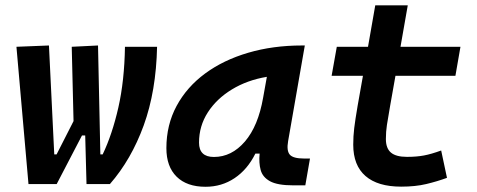

<svg xmlns="http://www.w3.org/2000/svg" viewBox="-20 -694 1798 724"><path d="M306.2 0 301.3 -183.1H289.1L193.8 0H87.4L42 -517.6L164.6 -522.5L184.6 -111.8H193.4L257.3 -237.3L250.5 -517.6L349.6 -522.5L358.4 -111.8H367.2Q403.3 -187.5 426.3 -288.6Q449.2 -389.6 451.2 -517.6H572.3Q568.8 -350.6 522 -221.4Q475.1 -92.3 394.5 0Z M754.9 10.3Q684.6 10.3 646 -27.8Q607.4 -65.9 607.4 -135.3Q607.4 -223.1 646 -294.7Q684.6 -366.2 753.7 -417Q822.8 -467.8 916 -495.1Q1009.3 -522.5 1118.2 -522.5H1129.4L1066.4 -161.6Q1060.1 -125.5 1072.8 -110.8Q1085.4 -96.2 1127 -96.2H1148.9L1131.3 4.9H1085.4Q1026.4 4.9 998.3 -10.5Q970.2 -25.9 962.9 -53Q955.6 -80.1 959 -114.7H942.9Q913.1 -54.7 864.5 -22.2Q815.9 10.3 754.9 10.3ZM786.6 -102.1Q853.5 -102.1 903.6 -160.4Q953.6 -218.8 972.2 -325.7L986.3 -404.3Q912.6 -392.1 854.7 -356.9Q796.9 -321.8 763.7 -270.3Q730.5 -218.8 730.5 -156.2Q730.5 -102.1 786.6 -102.1Z M1492.7 9.8Q1404.3 9.8 1358.2 -30.3Q1312 -70.3 1312 -148.4Q1312 -180.7 1315.7 -210.9Q1319.3 -241.2 1328.6 -295.4L1348.6 -408.2H1230.5L1250 -517.6H1367.7L1395 -673.8H1517.6L1490.2 -517.6H1716.3L1697.3 -408.2H1471.2L1451.2 -295.4Q1442.9 -248 1439 -222.7Q1435.1 -197.3 1435.1 -169.9Q1435.1 -134.8 1454.1 -118.7Q1473.1 -102.5 1514.6 -102.5Q1550.8 -102.5 1578.4 -107.7Q1606 -112.8 1643.6 -126.5L1665.5 -23.4Q1628.4 -9.8 1587.4 0Q1546.4 9.8 1492.7 9.8Z"/></svg>

Font: Cascadia Mono NF SemiBold
Style: Italic
Weight: 600
Italic angle: -10°
Monospace: yes
Designer: Aaron Bell
Foundry: Saja Typeworks
Version: Version 2404.023; ttfautohint (v1.8.4)